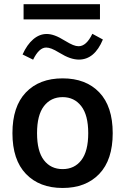

<svg xmlns="http://www.w3.org/2000/svg" viewBox="-20 -909 608 934"><path d="M466.3 -888.7V-814.5H94.7V-888.7ZM89.8 -644Q111.3 -691.9 141.6 -717.8Q171.9 -743.7 207 -743.7Q225.6 -743.7 246.6 -736.1Q267.6 -728.5 295.9 -710.9Q319.8 -696.3 335 -690.2Q350.1 -684.1 362.3 -684.1Q400.4 -684.1 429.2 -744.6L480.5 -716.8Q439.9 -619.1 363.8 -619.1Q343.3 -619.1 320.3 -627Q297.4 -634.8 268.1 -652.8Q245.6 -666.5 231 -672.1Q216.3 -677.7 204.6 -677.7Q169.9 -677.7 141.1 -618.7ZM284.7 -527.8Q397.9 -527.8 463.1 -459.5Q528.3 -391.1 528.3 -261.2Q528.3 -131.3 462.9 -63Q397.5 5.4 284.7 5.4Q171.9 5.4 106.2 -63Q40.5 -131.3 40.5 -261.2Q40.5 -391.1 106 -459.5Q171.4 -527.8 284.7 -527.8ZM284.7 -436.5Q227.5 -436.5 193.8 -392.8Q160.2 -349.1 160.2 -261.2Q160.2 -173.3 193.6 -129.9Q227.1 -86.4 284.7 -86.4Q342.3 -86.4 375.7 -129.9Q409.2 -173.3 409.2 -261.2Q409.2 -349.1 375.2 -392.8Q341.3 -436.5 284.7 -436.5Z"/></svg>

Font: Estedad-FD SemiBold
Style: Regular
Weight: 600
Designer: Amin Abedi
Version: Version 7.3